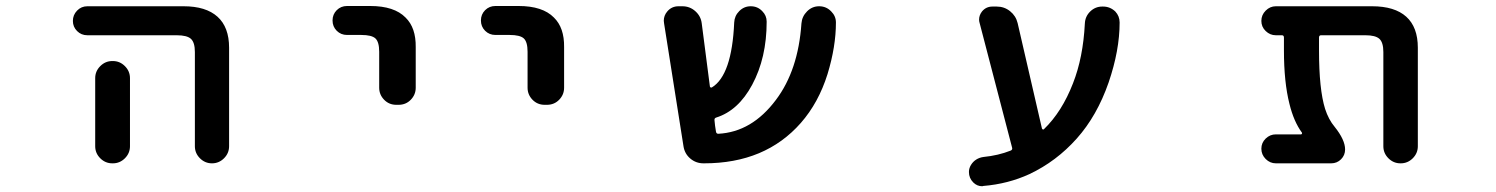

<svg xmlns="http://www.w3.org/2000/svg" viewBox="-20 -569 5040 647"><path d="M636.7 -76.2V-393.6Q636.7 -425.8 623.5 -438Q610.4 -450.2 575.2 -450.2H274.4Q253.9 -450.2 239.7 -464.4Q225.6 -478.5 225.6 -498.5Q225.6 -518.6 239.7 -533.2Q253.9 -547.9 274.4 -547.9H598.6Q673.8 -547.9 712.9 -512.7Q752 -477.5 752 -408.2V-76.2Q752 -52.7 734.9 -35.6Q717.8 -18.6 694.3 -18.6Q670.9 -18.6 653.8 -35.6Q636.7 -52.7 636.7 -76.2ZM358.4 -18.6Q335 -18.6 317.9 -35.6Q300.8 -52.7 300.8 -76.2V-305.7Q300.8 -329.1 317.9 -346.2Q335 -363.3 358.4 -363.3H360.4Q383.8 -363.3 400.9 -346.2Q418 -329.1 418 -305.7V-76.2Q418 -52.7 400.9 -35.6Q383.8 -18.6 360.4 -18.6Z M1315.4 -215.8Q1291 -215.8 1274.4 -232.9Q1257.8 -250 1257.8 -273.4V-394.5Q1257.8 -427.7 1245.1 -439.5Q1232.4 -451.2 1197.3 -451.2H1149.4Q1128.9 -451.2 1114.7 -465.3Q1100.6 -479.5 1100.6 -500Q1100.6 -520.5 1114.7 -534.7Q1128.9 -548.8 1149.4 -548.8H1227.5Q1308.6 -548.8 1346.7 -509.8Q1381.8 -475.6 1380.9 -410.2V-273.4Q1380.9 -250 1364.3 -232.9Q1347.7 -215.8 1323.2 -215.8Z M1815.4 -215.8Q1791 -215.8 1774.4 -232.9Q1757.8 -250 1757.8 -273.4V-394.5Q1757.8 -427.7 1745.1 -439.5Q1732.4 -451.2 1697.3 -451.2H1649.4Q1628.9 -451.2 1614.7 -465.3Q1600.6 -479.5 1600.6 -500Q1600.6 -520.5 1614.7 -534.7Q1628.9 -548.8 1649.4 -548.8H1727.5Q1808.6 -548.8 1846.7 -509.8Q1881.8 -475.6 1880.9 -410.2V-273.4Q1880.9 -250 1864.3 -232.9Q1847.7 -215.8 1823.2 -215.8Z M2350.6 -18.6Q2325.2 -18.6 2306.2 -34.7Q2287.1 -50.8 2283.2 -76.2L2217.8 -490.2Q2216.8 -495.1 2216.8 -499Q2216.8 -516.6 2228.5 -530.3Q2243.2 -547.9 2266.6 -547.9H2279.3Q2304.7 -547.9 2323.2 -531.2Q2341.8 -514.6 2344.7 -490.2L2372.1 -278.3Q2372.1 -275.4 2374.5 -274.4Q2377 -273.4 2378.9 -274.4Q2446.3 -315.4 2454.1 -493.2Q2455.1 -515.6 2471.2 -531.7Q2487.3 -547.9 2509.8 -547.9Q2533.2 -547.9 2548.8 -531.2Q2563.5 -516.6 2563.5 -496.1Q2563.5 -374 2514.6 -283.2Q2467.8 -196.3 2393.6 -172.9Q2386.7 -170.9 2387.7 -163.6Q2388.7 -156.2 2389.6 -145.5Q2391.6 -133.8 2392.6 -126Q2393.6 -118.2 2400.4 -118.2Q2513.7 -124 2594.7 -232.4Q2669.9 -332 2680.7 -490.2Q2682.6 -513.7 2699.7 -530.8Q2716.8 -547.9 2740.2 -547.9Q2764.6 -547.9 2781.2 -530.3Q2796.9 -514.6 2796.9 -493.2Q2796.9 -412.1 2768.6 -319.3Q2738.3 -222.7 2678.7 -154.8Q2619.1 -86.9 2537.6 -52.7Q2456.1 -18.6 2352.5 -18.6Z M3293.9 57.6Q3292 58.6 3290 58.6Q3272.5 58.6 3259.8 45.9Q3245.1 31.2 3245.1 10.7Q3245.1 -2 3252 -13.2Q3258.8 -24.4 3269.5 -31.2Q3280.3 -38.1 3293.9 -40Q3343.8 -44.9 3385.7 -61.5Q3392.6 -64.5 3390.6 -71.3L3281.2 -491.2Q3279.3 -497.1 3279.3 -502.9Q3279.3 -517.6 3289.1 -530.3Q3302.7 -546.9 3324.2 -546.9H3338.9Q3364.3 -546.9 3383.8 -531.2Q3403.3 -515.6 3409.2 -491.2L3491.2 -135.7Q3492.2 -133.8 3494.1 -132.8Q3496.1 -131.8 3498 -133.8Q3558.6 -192.4 3595.7 -288.1Q3629.9 -375 3635.7 -489.3Q3636.7 -513.7 3653.8 -530.3Q3670.9 -546.9 3694.3 -546.9H3697.3Q3720.7 -546.9 3738.3 -530.3Q3752.9 -514.6 3752.9 -493.2Q3752.9 -399.4 3715.8 -291Q3676.8 -178.7 3608.4 -102.1Q3540 -25.4 3449.2 17.6Q3377 50.8 3293.9 57.6Z M4699.2 -18.6Q4675.8 -18.6 4658.7 -35.6Q4641.6 -52.7 4641.6 -76.2V-393.6Q4641.6 -425.8 4628.4 -438Q4615.2 -450.2 4581.1 -450.2H4431.6Q4424.8 -450.2 4424.8 -442.4V-399.4Q4424.8 -267.6 4445.3 -202.1Q4457 -166 4477.5 -141.6Q4512.7 -97.7 4512.7 -65.4Q4512.7 -45.9 4499 -32.2Q4485.4 -18.6 4465.8 -18.6H4279.3Q4259.8 -18.6 4245.1 -33.2Q4230.5 -47.9 4230.5 -67.9Q4230.5 -87.9 4245.1 -102.1Q4259.8 -116.2 4279.3 -116.2H4364.3Q4366.2 -116.2 4367.2 -118.2Q4368.2 -120.1 4367.2 -122.1Q4339.8 -159.2 4325.2 -218.8Q4306.6 -292 4306.6 -399.4V-442.4Q4306.6 -450.2 4299.8 -450.2H4279.3Q4259.8 -450.2 4245.1 -464.4Q4230.5 -478.5 4230.5 -498.5Q4230.5 -518.6 4245.1 -533.2Q4259.8 -547.9 4279.3 -547.9H4603.5Q4679.7 -547.9 4718.8 -512.7Q4757.8 -477.5 4757.8 -408.2V-76.2Q4757.8 -52.7 4740.7 -35.6Q4723.6 -18.6 4700.2 -18.6Z"/></svg>

Font: Rounded Mgen+ 2m medium
Style: Regular
Weight: 500
Designer: [Source Han Sans]
Ryoko NISHIZUKA  (kana & ideographs); Paul D. Hunt (Latin, Greek & Cyrillic); Wenlong ZHANG  (bopomofo
Version: Version 1.059.20150602